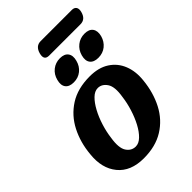

<svg xmlns="http://www.w3.org/2000/svg" viewBox="-222 -820 915 915"><g transform="rotate(-45 235.5 -362.5)"><path d="M280.5 -450Q340 -450 379.2 -424.5Q418.5 -399 436 -355Q453.5 -311 447.5 -255.5Q440 -180 408.8 -120Q377.5 -60 322 -25.5Q266.5 9 187 9Q99 9 54.8 -45Q10.5 -99 20 -186Q26.5 -259 57.2 -319Q88 -379 143.5 -414.5Q199 -450 280.5 -450ZM199.5 -58Q220.5 -58 240.2 -77Q260 -96 276.8 -127.5Q293.5 -159 305.2 -196.5Q317 -234 321.5 -270.5Q331.5 -330 313.5 -356.8Q295.5 -383.5 268 -383.5Q247 -383.5 227.2 -364.2Q207.5 -345 190.5 -313.5Q173.5 -282 161.8 -244.5Q150 -207 145.5 -170.5Q136 -110.5 153.2 -84.2Q170.5 -58 199.5 -58ZM207 -483Q177 -483 164.2 -500Q151.5 -517 159.5 -547Q167 -576.5 189.2 -594Q211.5 -611.5 241 -611.5Q271 -611.5 283.5 -594Q296 -576.5 288 -547Q280.5 -518 258.8 -500.5Q237 -483 207 -483ZM372.5 -483Q342.5 -483 329.5 -500Q316.5 -517 324.5 -547Q332.5 -576.5 354.8 -594Q377 -611.5 406.5 -611.5Q437 -611.5 449.5 -594Q462 -576.5 454.5 -547Q446.5 -518 424.8 -500.5Q403 -483 372.5 -483ZM189.5 -695Q200 -734 234 -734H444.5Q460 -734 467 -724Q474 -714 469 -695Q459 -656.5 425 -656.5H214Q179.5 -656.5 189.5 -695Z"/></g></svg>

Font: Fraunces 144pt SuperSoft SemiBold
Style: Italic
Weight: 600
Italic angle: -16°
Version: Version 1.000;[b76b70a41]